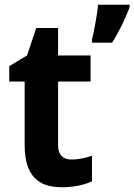

<svg xmlns="http://www.w3.org/2000/svg" viewBox="-20 -780 567 810"><path d="M527 -750V-760H394C390 -719 377 -648 368 -613V-600H453C484 -649 510 -704 527 -750ZM282 -107C246 -107 225 -126 225 -166V-436H362V-546H225V-662H133L94 -546L19 -501V-436H84V-168C84 -36 144 10 241 10C290 10 337 0 368 -15V-123C338 -113 311 -107 282 -107Z"/></svg>

Font: Noto Sans Kannada SemiCondensed
Style: Bold
Weight: 700
Width: 4
Designer: Jelle Bosma - Monotype Design Team
Foundry: Monotype Imaging Inc.
Version: Version 2.005